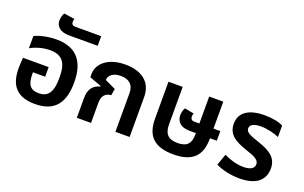

<svg xmlns="http://www.w3.org/2000/svg" viewBox="-91 -1194 2552 1613"><g transform="rotate(20 1185.0 -387.5)"><path d="M283 12C462 12 533 -91 533 -271C533 -447 459 -560 271 -560C196 -560 119 -542 77 -520V-411C122 -437 188 -457 250 -457C365 -457 403 -395 403 -266C403 -124 357 -84 282 -84C212 -84 178 -119 178 -217V-233H287V-319H58C55 -289 53 -250 53 -223C53 -65 127 12 283 12Z M358 -628H613V-714H383C357 -714 347 -726 347 -744C347 -753 349 -766 352 -773L256 -787C244 -767 238 -740 238 -719C238 -673 268 -628 358 -628Z M655 0H782V-182C782 -243 813 -275 862 -277L872 -336L775 -382C777 -424 815 -457 884 -457C953 -457 1000 -423 1000 -348V0H1127V-357C1127 -495 1027 -560 887 -560C732 -560 645 -480 645 -388V-359L753 -319L752 -315C692 -298 655 -260 655 -176Z M1765 -217V-221H1826V-307H1765V-548H1639V-307H1591C1569 -307 1559 -322 1559 -340C1559 -350 1561 -361 1565 -369L1482 -385C1471 -369 1464 -342 1464 -319C1464 -271 1492 -221 1583 -221H1639V-211C1639 -127 1605 -90 1522 -90C1437 -90 1402 -130 1402 -211V-548H1275V-217C1275 -69 1344 12 1521 12C1696 12 1765 -69 1765 -217Z M2112 12C2279 12 2333 -68 2333 -156C2333 -252 2268 -293 2167 -328C2078 -358 2038 -373 2038 -409C2038 -439 2067 -461 2135 -461C2195 -461 2263 -442 2298 -426V-528C2265 -547 2203 -560 2132 -560C1991 -560 1911 -505 1911 -406C1911 -310 1976 -269 2090 -231C2166 -206 2206 -187 2206 -148C2206 -109 2169 -90 2109 -90C2041 -90 1976 -115 1935 -135L1899 -34C1955 -6 2033 12 2112 12Z"/></g></svg>

Font: Noto Sans Thai Semi
Style: Regular
Weight: 600
Designer: Monotype Design Team
Foundry: Monotype Imaging Inc.
Version: Version 1.901